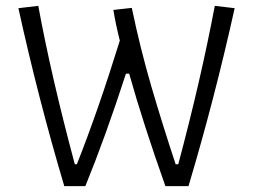

<svg xmlns="http://www.w3.org/2000/svg" viewBox="-20 -637 866 657"><path d="M43 -609 111 -617Q155 -377 236 -75H243Q316 -259 390 -498Q375 -558 368 -603L431 -610Q460 -471 497.5 -342.5Q535 -214 581 -75H590Q667 -363 715 -617L783 -609Q714 -298 625 0H546Q470 -214 422 -385H411Q341 -169 272 0H200Q110 -303 43 -609Z"/></svg>

Font: Athiti
Style: Regular
Weight: 400
Designer: CadsonDemak Team
Foundry: CadsonDemak
Version: Version 1.032